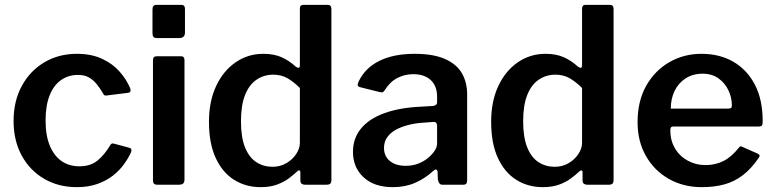

<svg xmlns="http://www.w3.org/2000/svg" viewBox="-20 -762 3198 792"><path d="M297 -540Q357 -540 401 -519.5Q445 -499 473.5 -466.5Q502 -434 517 -398Q523 -380 507 -379L419 -368Q409 -366 405 -377Q392 -399 378 -416Q364 -433 346 -443Q328 -453 302 -453Q262 -453 231.5 -431.5Q201 -410 184.5 -368Q168 -326 168 -265Q168 -203 185.5 -161Q203 -119 234 -97.5Q265 -76 308 -76Q353 -76 382 -99.5Q411 -123 436 -165Q439 -169 442 -170Q445 -171 452 -169L515 -152Q525 -149 521 -135Q511 -112 492.5 -86Q474 -60 447 -38.5Q420 -17 382.5 -3.5Q345 10 297 10Q221 10 162 -24.5Q103 -59 69.5 -120.5Q36 -182 36 -263Q36 -345 70 -407.5Q104 -470 163 -505Q222 -540 297 -540Z M741 -22Q741 -10 735.5 -5Q730 0 717 0H630Q619 0 615 -4.5Q611 -9 611 -18V-513Q611 -530 626 -530H727Q741 -530 741 -514ZM743 -628Q743 -605 719 -605H628Q617 -605 613 -610Q609 -615 609 -625V-723Q609 -742 625 -742H728Q743 -742 743 -725Z M1238 0Q1230 0 1224.5 -4Q1219 -8 1219 -18V-51Q1219 -58 1215 -59Q1211 -60 1206 -55Q1191 -41 1171 -26Q1151 -11 1122.5 -0.5Q1094 10 1055 10Q994 10 946 -20Q898 -50 870 -110Q842 -170 842 -260Q842 -344 871.5 -407Q901 -470 952 -505Q1003 -540 1066 -540Q1110 -540 1141.5 -526Q1173 -512 1200 -487Q1209 -481 1213 -482.5Q1217 -484 1217 -495V-726Q1217 -742 1231 -742H1332Q1347 -742 1347 -725V-19Q1347 -9 1342.5 -4.5Q1338 0 1326 0H1238ZM1217 -399Q1191 -425 1165.5 -439.5Q1140 -454 1107 -454Q1069 -454 1038.5 -433.5Q1008 -413 991 -370.5Q974 -328 974 -262Q974 -195 991 -153.5Q1008 -112 1037.5 -93Q1067 -74 1104 -74Q1136 -74 1161.5 -89Q1187 -104 1202 -127Q1217 -150 1217 -173V-399Z M1765 -55Q1732 -25 1691.5 -7.5Q1651 10 1600 10Q1524 10 1480 -30.5Q1436 -71 1436 -136Q1436 -191 1469 -231.5Q1502 -272 1565 -295Q1628 -318 1717 -322L1767 -325Q1772 -326 1777.5 -329Q1783 -332 1783 -340V-363Q1783 -407 1757 -431.5Q1731 -456 1684 -456Q1650 -456 1619.5 -440.5Q1589 -425 1567 -390Q1563 -384 1559.5 -382Q1556 -380 1547 -382L1463 -403Q1458 -405 1456 -409Q1454 -413 1459 -425Q1486 -482 1545 -511Q1604 -540 1690 -540Q1767 -540 1815 -519Q1863 -498 1885 -460.5Q1907 -423 1907 -372V-20Q1907 -9 1903.5 -4.5Q1900 0 1890 0H1805Q1796 0 1791.5 -7Q1787 -14 1786 -24L1785 -54Q1782 -71 1765 -55ZM1783 -242Q1783 -260 1768 -259L1727 -256Q1694 -254 1664.5 -246.5Q1635 -239 1612.5 -226.5Q1590 -214 1577 -195.5Q1564 -177 1564 -152Q1564 -118 1588 -98Q1612 -78 1654 -78Q1682 -78 1705 -87Q1728 -96 1745 -110Q1762 -124 1772.5 -139.5Q1783 -155 1783 -171V-242Z M2402 0Q2394 0 2388.5 -4Q2383 -8 2383 -18V-51Q2383 -58 2379 -59Q2375 -60 2370 -55Q2355 -41 2335 -26Q2315 -11 2286.5 -0.5Q2258 10 2219 10Q2158 10 2110 -20Q2062 -50 2034 -110Q2006 -170 2006 -260Q2006 -344 2035.5 -407Q2065 -470 2116 -505Q2167 -540 2230 -540Q2274 -540 2305.5 -526Q2337 -512 2364 -487Q2373 -481 2377 -482.5Q2381 -484 2381 -495V-726Q2381 -742 2395 -742H2496Q2511 -742 2511 -725V-19Q2511 -9 2506.5 -4.5Q2502 0 2490 0H2402ZM2381 -399Q2355 -425 2329.5 -439.5Q2304 -454 2271 -454Q2233 -454 2202.5 -433.5Q2172 -413 2155 -370.5Q2138 -328 2138 -262Q2138 -195 2155 -153.5Q2172 -112 2201.5 -93Q2231 -74 2268 -74Q2300 -74 2325.5 -89Q2351 -104 2366 -127Q2381 -150 2381 -173V-399Z M2745 -224Q2745 -183 2764 -150.5Q2783 -118 2816.5 -99.5Q2850 -81 2890 -81Q2931 -81 2964.5 -98Q2998 -115 3028 -153Q3032 -158 3035 -158.5Q3038 -159 3045 -155L3106 -128Q3119 -122 3109 -110Q3079 -66 3044.5 -39.5Q3010 -13 2968.5 -1.5Q2927 10 2875 10Q2799 10 2739 -24Q2679 -58 2644.5 -118.5Q2610 -179 2610 -258Q2610 -345 2645.5 -408Q2681 -471 2741 -505.5Q2801 -540 2873 -540Q2949 -540 3005.5 -507Q3062 -474 3094 -412.5Q3126 -351 3126 -263Q3126 -253 3124.5 -247Q3123 -241 3110 -240H2756Q2750 -240 2747.5 -236Q2745 -232 2745 -224ZM2982 -314Q2992 -314 2995.5 -316.5Q2999 -319 2999 -328Q2999 -359 2985 -389Q2971 -419 2944 -438.5Q2917 -458 2878 -458Q2838 -458 2808 -438.5Q2778 -419 2762.5 -386.5Q2747 -354 2747 -314Z"/></svg>

Font: Libre Franklin Thin SemiBold
Style: Regular
Weight: 600
Version: Version 3.000